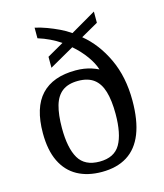

<svg xmlns="http://www.w3.org/2000/svg" viewBox="-115 -848 806 944"><g transform="rotate(-15 288.5 -376.0)"><path d="M287 10Q215 10 163 -18.5Q111 -47 83 -104.5Q55 -162 55 -249Q55 -379 114.5 -442.5Q174 -506 290 -506Q312 -506 332 -503Q352 -500 370.5 -494Q389 -488 405 -480Q395 -513 368.5 -550Q342 -587 304 -620L179 -549V-605L263 -653Q238 -670 210 -683.5Q182 -697 150 -707V-761Q181 -754 210.5 -743Q240 -732 268.5 -718.5Q297 -705 323 -687L452 -762V-705L364 -655Q435 -597 478.5 -504Q522 -411 522 -291Q522 -190 495.5 -123Q469 -56 416.5 -23Q364 10 287 10ZM289 -42Q364 -42 394.5 -94.5Q425 -147 425 -249Q425 -317 411.5 -362.5Q398 -408 368 -430.5Q338 -453 288 -453Q238 -453 208 -430.5Q178 -408 165 -362.5Q152 -317 152 -249Q152 -147 183 -94.5Q214 -42 289 -42Z"/></g></svg>

Font: Noto Serif Thai
Style: Regular
Weight: 400
Designer: Monotype Design Team
Foundry: Monotype Imaging Inc.
Version: Version 2.001